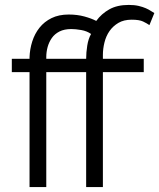

<svg xmlns="http://www.w3.org/2000/svg" viewBox="-20 -760 647 780"><path d="M515 -680Q483 -680 461 -667Q439 -654 425 -634Q411 -614 404.5 -588Q398 -562 398 -537V-521H564V-467H398V0H330V-467H168V0H100V-467H28V-521H100V-527Q101 -560 111 -591.5Q121 -623 140.5 -647.5Q160 -672 189.5 -686.5Q219 -701 259 -701Q294 -701 323 -693Q352 -685 371 -675Q392 -704 424 -722Q456 -740 503 -740Q526 -740 543 -736Q560 -732 572.5 -726.5Q585 -721 593 -715.5Q601 -710 607 -707L587 -658Q577 -665 561.5 -672.5Q546 -680 515 -680ZM330 -521Q330 -547 334.5 -575Q339 -603 350 -622Q333 -634 310 -638Q287 -642 270 -642Q241 -642 221.5 -632Q202 -622 190.5 -605.5Q179 -589 173.5 -569Q168 -549 168 -528V-521Z"/></svg>

Font: Oxford Sans
Style: Regular
Weight: 400
Designer: Matt McInerney, Pablo Impallari, Rodrigo Fuenzalida
Foundry: Matt McInerney, Pablo Impallari, Rodrigo Fuenzalida
Version: Version 3.000g; ttfautohint (v1.5) -l 8 -r 28 -G 28 -x 14 -D